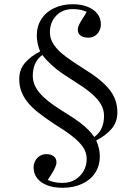

<svg xmlns="http://www.w3.org/2000/svg" viewBox="-20 -733 647 908"><path d="M276 155Q233 155 202.5 143Q172 131 155.5 109.5Q139 88 139 60Q139 42 146.5 28Q154 14 167.5 5Q181 -4 199 -4Q221 -4 234 6Q247 16 247 34Q247 45 240.5 59.5Q234 74 224.5 89Q215 104 206 118Q221 125 237.5 128.5Q254 132 276 132Q311 132 336.5 116Q362 100 376 74.5Q390 49 390 19Q390 -12 372 -38Q354 -64 319 -91Q284 -118 233 -149Q191 -177 160 -201.5Q129 -226 109.5 -251Q90 -276 80.5 -302Q71 -328 71 -359Q71 -404 98 -435.5Q125 -467 170 -490Q163 -505 158.5 -525Q154 -545 154 -565Q154 -609 175.5 -642.5Q197 -676 235.5 -694.5Q274 -713 324 -713Q364 -713 394 -701Q424 -689 440.5 -668Q457 -647 457 -618Q457 -601 449.5 -586.5Q442 -572 429 -563.5Q416 -555 397 -555Q375 -555 361.5 -564.5Q348 -574 348 -592Q348 -604 355 -618Q362 -632 372 -647Q382 -662 390 -677Q377 -683 361 -686.5Q345 -690 324 -690Q276 -690 246 -659Q216 -628 216 -580Q216 -549 235 -521Q254 -493 289.5 -466.5Q325 -440 376 -408Q417 -383 447.5 -358.5Q478 -334 497.5 -309.5Q517 -285 526 -258.5Q535 -232 535 -201Q535 -156 508 -124Q481 -92 435 -69Q443 -51 447.5 -32.5Q452 -14 452 6Q452 51 430 84.5Q408 118 368 136.5Q328 155 276 155ZM426 -85Q452 -105 462 -130Q472 -155 472 -185Q472 -214 458 -238.5Q444 -263 416.5 -287.5Q389 -312 346 -339Q308 -363 277 -384Q246 -405 222.5 -427Q199 -449 180 -473Q155 -454 145 -429Q135 -404 135 -375Q135 -353 143 -333Q151 -313 167.5 -293.5Q184 -274 208.5 -254.5Q233 -235 266 -214Q321 -181 361 -151Q401 -121 426 -85Z"/></svg>

Font: Literata 60pt Light
Style: Regular
Weight: 300
Designer: Latin by Veronika Burian and Jose Scaglione. Greek by Irene Vlachou. Cyrillic by Vera Evstafieva.
Foundry: TypeTogether
Version: Version 3.103;gftools[0.9.29]